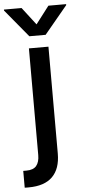

<svg xmlns="http://www.w3.org/2000/svg" viewBox="-108 -802 465 1040"><g transform="rotate(-5 124.0 -281.5)"><path d="M0 112.9Q38 112.9 54.7 92.7Q71.4 72.4 71.4 34.8V-545.5H177.6V35.5Q177.6 118.3 134.1 161.4Q90.6 204.5 4.6 204.5Q-1.1 204.5 -6.2 204.5Q-11.4 204.5 -17 204.2V112.9ZM50.8 -766.7 123.9 -671.5 196.7 -766.7H293V-761.4L168 -610.8H79.5L-45.1 -761.4V-766.7Z"/></g></svg>

Font: Inter P Medium
Style: Regular
Weight: 500
Designer: Rasmus Andersson
Foundry: rsms
Version: Version 3.018;git-588b23468